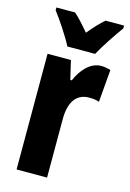

<svg xmlns="http://www.w3.org/2000/svg" viewBox="-117 -824 595 882"><g transform="rotate(15 180.0 -383.0)"><path d="M133 -606H265C286 -646 332 -714 360 -753V-766H272C249 -746 227 -723 199 -689C172 -721 148 -748 127 -766H38V-753C66 -717 115 -643 133 -606ZM307 -560C253 -560 213 -509 193 -461H186L165 -550H54V0H199V-278C199 -357 229 -405 291 -405C311 -405 326 -403 339 -398L352 -553C333 -558 320 -560 307 -560Z"/></g></svg>

Font: Noto Sans Georgian ExtraCondensed ExtraBold
Style: Regular
Weight: 800
Width: 2
Designer: Monotype Design Team, Akaki Razmadze
Foundry: Google LLC
Version: Version 2.005